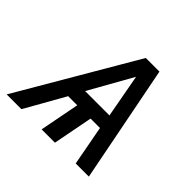

<svg xmlns="http://www.w3.org/2000/svg" viewBox="-183 -673 817 817"><g transform="rotate(45 226.0 -264.0)"><path d="M142.1 -179.7 40.5 0H-48.3L260.7 -528.3H342.8L446.3 0H367.2L333.5 -179.7H276.9L242.2 0H162.1L196.8 -179.7ZM177.7 -246.1H324.2L288.1 -442.4Z"/></g></svg>

Font: Arimo
Style: Italic
Weight: 400
Italic angle: -12°
Designer: Steve Matteson
Foundry: Monotype Imaging Inc.
Version: Version 1.33